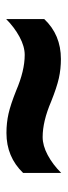

<svg xmlns="http://www.w3.org/2000/svg" viewBox="178 -658 215 610"><g transform="rotate(90 285.0 -352.5)"><path d="M154 -324Q127 -324 96.5 -307.5Q66 -291 40 -265V-386Q90 -439 167 -439Q199 -439 228 -432.5Q257 -426 302 -408Q365 -381 415 -381Q442 -381 472 -397Q502 -413 529 -440V-319Q478 -266 402 -266Q370 -266 341 -272.5Q312 -279 267 -297Q204 -324 154 -324Z"/></g></svg>

Font: Noto Sans UI ExtraBold
Style: Regular
Weight: 800
Designer: Monotype Design Team
Foundry: Monotype Imaging Inc.
Version: Version 1.001